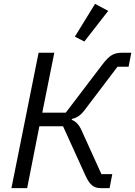

<svg xmlns="http://www.w3.org/2000/svg" viewBox="-20 -970 697 990"><path d="M538 -914 415 -756 366 -781 470 -950ZM39 0 179 -698H260L198 -389H319L507 -636Q535 -673 556 -685.5Q577 -698 607 -698H657L643 -626H586L416 -402Q388 -364 351 -357L350 -352Q381 -341 400 -299L503 -72H559L545 0H499Q472 0 454.5 -14.5Q437 -29 421 -64L305 -319H183L120 0Z"/></svg>

Font: Aneliza
Style: Italic
Weight: 400
Italic angle: -11.31°
Designer: Mike Abbink, Paul van der Laan, Pieter van Rosmalen
Foundry: Bold Monday
Version: Version 3.0